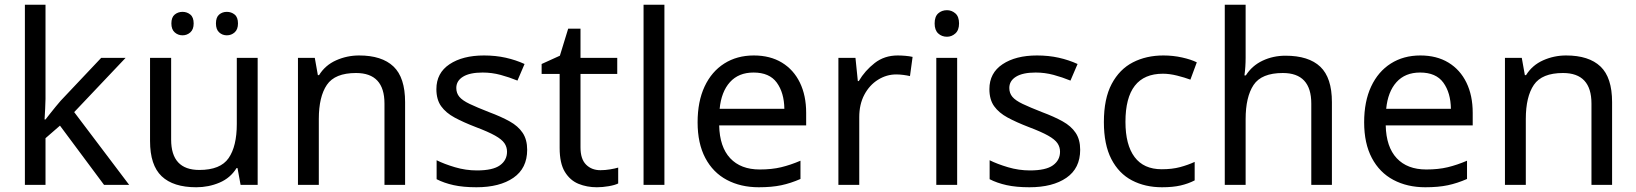

<svg xmlns="http://www.w3.org/2000/svg" viewBox="-20 -780 6902 810"><path d="M172 -363Q172 -347 170.5 -321Q169 -295 168 -276H172Q178 -284 190 -299Q202 -314 214.5 -329.5Q227 -345 236 -355L407 -536H510L293 -307L525 0H419L233 -250L172 -197V0H85V-760H172Z M1067 -536V0H995L982 -71H978Q952 -29 906 -9.5Q860 10 808 10Q711 10 662 -36.5Q613 -83 613 -185V-536H702V-191Q702 -63 821 -63Q910 -63 944.5 -113Q979 -163 979 -257V-536ZM703 -681Q703 -707 717 -718.5Q731 -730 750 -730Q769 -730 783 -718.5Q797 -707 797 -681Q797 -656 783 -643.5Q769 -631 750 -631Q731 -631 717 -643.5Q703 -656 703 -681ZM891 -681Q891 -707 904.5 -718.5Q918 -730 937 -730Q956 -730 970 -718.5Q984 -707 984 -681Q984 -656 970 -643.5Q956 -631 937 -631Q918 -631 904.5 -643.5Q891 -656 891 -681Z M1495 -546Q1591 -546 1640 -499.5Q1689 -453 1689 -349V0H1602V-343Q1602 -472 1482 -472Q1393 -472 1359 -422Q1325 -372 1325 -278V0H1237V-536H1308L1321 -463H1326Q1352 -505 1398 -525.5Q1444 -546 1495 -546Z M2204 -148Q2204 -70 2146 -30Q2088 10 1990 10Q1934 10 1893.5 1Q1853 -8 1822 -24V-104Q1854 -88 1899.5 -74.5Q1945 -61 1992 -61Q2059 -61 2089 -82.5Q2119 -104 2119 -140Q2119 -160 2108 -176Q2097 -192 2068.5 -208Q2040 -224 1987 -244Q1935 -264 1898 -284Q1861 -304 1841 -332Q1821 -360 1821 -404Q1821 -472 1876.5 -509Q1932 -546 2022 -546Q2071 -546 2113.5 -536.5Q2156 -527 2193 -510L2163 -440Q2129 -454 2092 -464Q2055 -474 2016 -474Q1962 -474 1933.5 -456.5Q1905 -439 1905 -409Q1905 -387 1918 -371.5Q1931 -356 1961.5 -341.5Q1992 -327 2043 -307Q2094 -288 2130 -268Q2166 -248 2185 -219.5Q2204 -191 2204 -148Z M2513 -62Q2533 -62 2554 -65.5Q2575 -69 2588 -73V-6Q2574 1 2548 5.5Q2522 10 2498 10Q2456 10 2420.5 -4.5Q2385 -19 2363 -55Q2341 -91 2341 -156V-468H2265V-510L2342 -545L2377 -659H2429V-536H2584V-468H2429V-158Q2429 -109 2452.5 -85.5Q2476 -62 2513 -62Z M2783 0H2695V-760H2783Z M3160 -546Q3229 -546 3278.5 -516Q3328 -486 3354.5 -431.5Q3381 -377 3381 -304V-251H3014Q3016 -160 3060.5 -112.5Q3105 -65 3185 -65Q3236 -65 3275.5 -74.5Q3315 -84 3357 -102V-25Q3316 -7 3276 1.5Q3236 10 3181 10Q3105 10 3046.5 -21Q2988 -52 2955.5 -113.5Q2923 -175 2923 -264Q2923 -352 2952.5 -415Q2982 -478 3035.5 -512Q3089 -546 3160 -546ZM3159 -474Q3096 -474 3059.5 -433.5Q3023 -393 3016 -321H3289Q3288 -389 3257 -431.5Q3226 -474 3159 -474Z M3767 -546Q3782 -546 3799.5 -544.5Q3817 -543 3830 -540L3819 -459Q3806 -462 3790.5 -464Q3775 -466 3761 -466Q3720 -466 3684 -443.5Q3648 -421 3626.5 -380.5Q3605 -340 3605 -286V0H3517V-536H3589L3599 -438H3603Q3629 -482 3670 -514Q3711 -546 3767 -546Z M3975 -737Q3995 -737 4010.5 -723.5Q4026 -710 4026 -681Q4026 -653 4010.5 -639Q3995 -625 3975 -625Q3953 -625 3938 -639Q3923 -653 3923 -681Q3923 -710 3938 -723.5Q3953 -737 3975 -737ZM4018 -536V0H3930V-536Z M4537 -148Q4537 -70 4479 -30Q4421 10 4323 10Q4267 10 4226.5 1Q4186 -8 4155 -24V-104Q4187 -88 4232.5 -74.5Q4278 -61 4325 -61Q4392 -61 4422 -82.5Q4452 -104 4452 -140Q4452 -160 4441 -176Q4430 -192 4401.5 -208Q4373 -224 4320 -244Q4268 -264 4231 -284Q4194 -304 4174 -332Q4154 -360 4154 -404Q4154 -472 4209.5 -509Q4265 -546 4355 -546Q4404 -546 4446.5 -536.5Q4489 -527 4526 -510L4496 -440Q4462 -454 4425 -464Q4388 -474 4349 -474Q4295 -474 4266.5 -456.5Q4238 -439 4238 -409Q4238 -387 4251 -371.5Q4264 -356 4294.5 -341.5Q4325 -327 4376 -307Q4427 -288 4463 -268Q4499 -248 4518 -219.5Q4537 -191 4537 -148Z M4882 10Q4811 10 4755.5 -19Q4700 -48 4668.5 -109Q4637 -170 4637 -265Q4637 -364 4670 -426Q4703 -488 4759.5 -517Q4816 -546 4888 -546Q4929 -546 4967 -537.5Q5005 -529 5029 -517L5002 -444Q4978 -453 4946 -461Q4914 -469 4886 -469Q4728 -469 4728 -266Q4728 -169 4766.5 -117.5Q4805 -66 4881 -66Q4925 -66 4958.5 -75Q4992 -84 5020 -97V-19Q4993 -5 4960.5 2.5Q4928 10 4882 10Z M5235 -537Q5235 -497 5230 -462H5236Q5262 -503 5306.5 -524Q5351 -545 5403 -545Q5501 -545 5550 -498.5Q5599 -452 5599 -349V0H5512V-343Q5512 -472 5392 -472Q5302 -472 5268.5 -421.5Q5235 -371 5235 -277V0H5147V-760H5235Z M5972 -546Q6041 -546 6090.5 -516Q6140 -486 6166.5 -431.5Q6193 -377 6193 -304V-251H5826Q5828 -160 5872.5 -112.5Q5917 -65 5997 -65Q6048 -65 6087.5 -74.5Q6127 -84 6169 -102V-25Q6128 -7 6088 1.5Q6048 10 5993 10Q5917 10 5858.5 -21Q5800 -52 5767.5 -113.5Q5735 -175 5735 -264Q5735 -352 5764.5 -415Q5794 -478 5847.5 -512Q5901 -546 5972 -546ZM5971 -474Q5908 -474 5871.5 -433.5Q5835 -393 5828 -321H6101Q6100 -389 6069 -431.5Q6038 -474 5971 -474Z M6587 -546Q6683 -546 6732 -499.5Q6781 -453 6781 -349V0H6694V-343Q6694 -472 6574 -472Q6485 -472 6451 -422Q6417 -372 6417 -278V0H6329V-536H6400L6413 -463H6418Q6444 -505 6490 -525.5Q6536 -546 6587 -546Z"/></svg>

Font: Noto Sans Syloti Nagri
Style: Regular
Weight: 400
Designer: Monotype Design Team
Foundry: Monotype Imaging Inc.
Version: Version 2.003; ttfautohint (v1.8.4.7-5d5b)